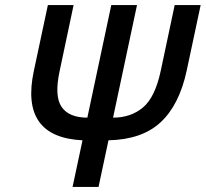

<svg xmlns="http://www.w3.org/2000/svg" viewBox="-20 -734 808 754"><path d="M265 0 304 -183Q57 -195 113 -456L168 -714H269L214 -454Q193 -356 222 -314Q251 -272 323 -272L417 -714H518L424 -272Q494 -272 541.5 -312Q589 -352 611 -455L666 -714H768L713 -456Q684 -322 611 -254Q538 -186 406 -183L367 0Z"/></svg>

Font: Noto Sans SemiCondensed Medium
Style: Italic
Weight: 500
Width: 4
Italic angle: -12°
Designer: Monotype Design Team
Foundry: Monotype Imaging Inc.
Version: Version 2.013; ttfautohint (v1.8.4.7-5d5b)